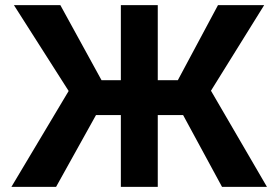

<svg xmlns="http://www.w3.org/2000/svg" viewBox="-20 -727 1084 747"><path d="M593.8 -415H671.9L828.1 -707H1007.8L800.8 -374L1018.6 0H843.8L692.4 -279.3H593.8V0H450.2V-279.3H353.5L198.2 0H24.4L247.1 -373L34.2 -707H214.8L375 -415H450.2V-707H593.8Z"/></svg>

Font: WEMIX Pretendard
Style: Bold
Weight: 700
Designer: Base glyphs from Inter by Rasmus Andersson; Hangeul glyphs from Noto Sans CJK(Source Han Sans) by Jang Soo-young and Kan
Foundry: Kil Hyung-jin
Version: Version 1.000